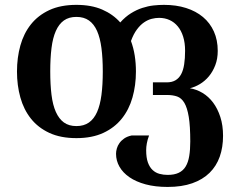

<svg xmlns="http://www.w3.org/2000/svg" viewBox="-20 -549 982 778"><path d="M599.6 -215.3H656.2Q677.2 -215.3 691.4 -223.9Q705.6 -232.4 714.1 -248.5Q722.7 -264.6 726.3 -288.6Q730 -312.5 730 -343.3Q730 -375.5 722.2 -400.4Q714.4 -425.3 700.4 -442.1Q686.5 -459 667.2 -467.8Q647.9 -476.6 624.5 -476.6Q610.4 -476.6 594.7 -472.7Q579.1 -468.8 563.7 -458.3Q548.3 -447.8 534.7 -429.4Q521 -411.1 510.7 -382.8Q521 -355 525.9 -324Q530.8 -293 530.8 -259.3Q530.8 -203.1 516.8 -154.1Q502.9 -105 473.6 -68.4Q444.3 -31.7 398.7 -10.5Q353 10.7 289.6 10.7Q225.6 10.7 179.9 -10.5Q134.3 -31.7 105.2 -68.4Q76.2 -105 62.5 -154.1Q48.8 -203.1 48.8 -259.3Q48.8 -315.4 62.5 -364.5Q76.2 -413.6 105.2 -450.2Q134.3 -486.8 179.9 -508.1Q225.6 -529.3 289.6 -529.3Q350.1 -529.3 394 -510.3Q438 -491.2 467.3 -458Q487.8 -481 510.5 -495.1Q533.2 -509.3 556.4 -516.8Q579.6 -524.4 602.1 -526.9Q624.5 -529.3 644.5 -529.3Q693.8 -529.3 733.9 -516.6Q773.9 -503.9 802.5 -480Q831.1 -456.1 846.7 -421.4Q862.3 -386.7 862.3 -342.8Q862.3 -310.5 852.3 -284.7Q842.3 -258.8 826.4 -239.7Q810.5 -220.7 790.3 -208.5Q770 -196.3 749.5 -191.4Q776.4 -187 800.8 -172.4Q825.2 -157.7 843.5 -133.3Q861.8 -108.9 872.8 -75Q883.8 -41 883.8 1.5Q883.8 47.9 870.4 85.9Q856.9 124 829.1 151.4Q801.3 178.7 759 193.6Q716.8 208.5 659.2 208.5Q608.9 208.5 570.1 198Q531.2 187.5 504.6 169.2Q478 150.9 464.1 126.5Q450.2 102.1 450.2 74.2Q450.2 64 453.4 52.7Q456.5 41.5 463.9 31Q471.2 20.5 483.2 12.2Q495.1 3.9 513.2 0H584Q577.6 17.1 575 31.7Q572.3 46.4 572.3 59.6Q572.3 89.8 579.3 109.4Q586.4 128.9 598.6 140.1Q610.8 151.4 626.5 155.5Q642.1 159.7 659.2 159.7Q686.5 159.7 704.3 151.1Q722.2 142.6 732.4 125.5Q742.7 108.4 746.8 83Q751 57.6 751 24.4Q751 -38.1 744.9 -75.2Q738.8 -112.3 727.1 -132.1Q715.3 -151.9 697.8 -158Q680.2 -164.1 657.7 -164.1H599.6ZM183.6 -259.8Q183.6 -206.1 188.7 -164.8Q193.8 -123.5 206.3 -95.5Q218.8 -67.4 239 -52.7Q259.3 -38.1 289.6 -38.1Q319.8 -38.1 340.3 -52.5Q360.8 -66.9 373.3 -95Q385.7 -123 391.1 -164.3Q396.5 -205.6 396.5 -259.3Q396.5 -313 391.1 -354.2Q385.7 -395.5 373.3 -423.6Q360.8 -451.7 340.3 -466.1Q319.8 -480.5 289.6 -480.5Q259.3 -480.5 239 -466.1Q218.8 -451.7 206.3 -423.6Q193.8 -395.5 188.7 -354.2Q183.6 -313 183.6 -259.8Z"/></svg>

Font: Arian AMU Serif
Style: Bold
Weight: 700
Designer: Ruben Hakobyan (Tarumian)
Foundry: Ruben Hakobyan (Tarumian)
Version: Version 1.002